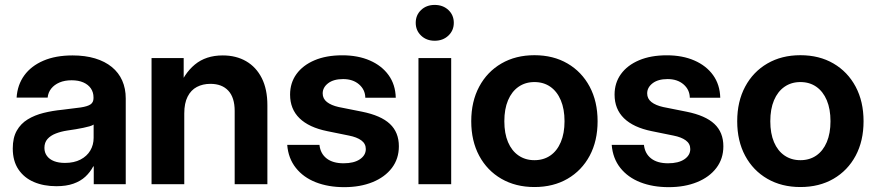

<svg xmlns="http://www.w3.org/2000/svg" viewBox="-20 -753 3580 785"><path d="M210.4 8.3Q158.7 8.3 118.7 -8.8Q78.6 -25.9 55.4 -60.3Q32.2 -94.7 32.2 -146Q32.2 -189.9 48.6 -218.8Q64.9 -247.6 93.3 -264.9Q121.6 -282.2 158 -291.3Q194.3 -300.3 234.4 -304.2Q282.2 -309.6 310.1 -313.7Q337.9 -317.9 350.1 -326.2Q362.3 -334.5 362.3 -351.6V-355Q362.3 -375.5 351.6 -391.4Q340.8 -407.2 320.8 -416Q300.8 -424.8 272.9 -424.8Q244.6 -424.8 223.4 -415.8Q202.1 -406.7 189.5 -390.9Q176.8 -375 174.8 -354H47.9Q51.3 -406.2 79.3 -444.8Q107.4 -483.4 157.5 -504.9Q207.5 -526.4 276.4 -526.4Q328.1 -526.4 368.7 -514.2Q409.2 -502 437.3 -479Q465.3 -456.1 479.7 -423.6Q494.1 -391.1 494.1 -350.6V0H363.3V-72.8H361.3Q348.6 -48.8 328.9 -30.5Q309.1 -12.2 280 -2Q251 8.3 210.4 8.3ZM245.6 -86.9Q282.7 -86.9 309.1 -100.6Q335.4 -114.3 349.1 -137.5Q362.8 -160.6 362.8 -189.5V-243.7Q356.9 -239.7 346.2 -236.6Q335.4 -233.4 321 -230.5Q306.6 -227.5 289.6 -224.6Q272.5 -221.7 254.4 -219.2Q229 -215.3 207.8 -207Q186.5 -198.7 174.1 -184.6Q161.6 -170.4 161.6 -148.4Q161.6 -129.4 171.9 -115.5Q182.1 -101.6 200.9 -94.2Q219.7 -86.9 245.6 -86.9Z M733.4 -289.1V0H599.6V-515.6H731V-382.8H706.5Q731.4 -451.7 776.6 -489Q821.8 -526.4 890.6 -526.4Q945.3 -526.4 986.3 -502.7Q1027.3 -479 1050.3 -433.6Q1073.2 -388.2 1073.2 -322.8V0H939.5V-299.3Q939.5 -354 913.6 -382.1Q887.7 -410.2 840.3 -410.2Q809.1 -410.2 784.9 -397.5Q760.7 -384.8 747.1 -357.9Q733.4 -331.1 733.4 -289.1Z M1387.2 12.2Q1322.3 12.2 1271.2 -7.8Q1220.2 -27.8 1189.5 -66.7Q1158.7 -105.5 1154.3 -160.6H1286.1Q1290 -125 1315.4 -105.2Q1340.8 -85.4 1384.8 -85.4Q1427.2 -85.4 1451.4 -101.8Q1475.6 -118.2 1475.6 -143.6Q1475.6 -165.5 1457.3 -179Q1439 -192.4 1406.7 -198.7L1317.9 -216.8Q1243.2 -231.9 1204.6 -269.5Q1166 -307.1 1166 -366.2Q1166 -414.1 1192.1 -450.2Q1218.3 -486.3 1266.1 -506.6Q1314 -526.9 1379.4 -526.9Q1443.8 -526.9 1492.4 -505.6Q1541 -484.4 1568.8 -445.8Q1596.7 -407.2 1598.1 -353.5H1473.6Q1473.1 -386.2 1448 -408Q1422.9 -429.7 1382.8 -429.7Q1343.8 -429.7 1321.5 -412.6Q1299.3 -395.5 1299.3 -371.1Q1299.3 -349.6 1316.7 -335.9Q1334 -322.3 1364.7 -315.4L1460 -296.4Q1537.6 -280.8 1574.2 -246.3Q1610.8 -211.9 1610.8 -154.8Q1610.8 -104 1582.3 -66.4Q1553.7 -28.8 1503.2 -8.3Q1452.6 12.2 1387.2 12.2Z M1690.9 0V-515.6H1824.7V0ZM1757.3 -586.4Q1723.6 -586.4 1701.7 -607.4Q1679.7 -628.4 1679.7 -659.7Q1679.7 -691.4 1701.7 -712.2Q1723.6 -732.9 1757.3 -732.9Q1791 -732.9 1813.2 -712.2Q1835.4 -691.4 1835.4 -659.7Q1835.4 -628.4 1813.2 -607.4Q1791 -586.4 1757.3 -586.4Z M2165 11.7Q2088.4 11.7 2030 -22Q1971.7 -55.7 1939.2 -116.2Q1906.7 -176.8 1906.7 -257.3Q1906.7 -337.9 1939.2 -398.7Q1971.7 -459.5 2030 -493.4Q2088.4 -527.3 2165 -527.3Q2242.2 -527.3 2300.3 -493.4Q2358.4 -459.5 2390.9 -398.7Q2423.3 -337.9 2423.3 -257.3Q2423.3 -176.8 2390.9 -116.2Q2358.4 -55.7 2300.3 -22Q2242.2 11.7 2165 11.7ZM2165 -98.1Q2202.6 -98.1 2230.2 -117.2Q2257.8 -136.2 2272.9 -172.1Q2288.1 -208 2288.1 -257.3Q2288.1 -307.1 2272.9 -343Q2257.8 -378.9 2230.2 -398.2Q2202.6 -417.5 2165 -417.5Q2127.9 -417.5 2100.1 -398.2Q2072.3 -378.9 2057.1 -343Q2042 -307.1 2042 -257.3Q2042 -207.5 2057.1 -171.9Q2072.3 -136.2 2100.1 -117.2Q2127.9 -98.1 2165 -98.1Z M2713.9 12.2Q2648.9 12.2 2597.9 -7.8Q2546.9 -27.8 2516.1 -66.7Q2485.4 -105.5 2481 -160.6H2612.8Q2616.7 -125 2642.1 -105.2Q2667.5 -85.4 2711.4 -85.4Q2753.9 -85.4 2778.1 -101.8Q2802.2 -118.2 2802.2 -143.6Q2802.2 -165.5 2783.9 -179Q2765.6 -192.4 2733.4 -198.7L2644.5 -216.8Q2569.8 -231.9 2531.2 -269.5Q2492.7 -307.1 2492.7 -366.2Q2492.7 -414.1 2518.8 -450.2Q2544.9 -486.3 2592.8 -506.6Q2640.6 -526.9 2706.1 -526.9Q2770.5 -526.9 2819.1 -505.6Q2867.7 -484.4 2895.5 -445.8Q2923.3 -407.2 2924.8 -353.5H2800.3Q2799.8 -386.2 2774.7 -408Q2749.5 -429.7 2709.5 -429.7Q2670.4 -429.7 2648.2 -412.6Q2626 -395.5 2626 -371.1Q2626 -349.6 2643.3 -335.9Q2660.6 -322.3 2691.4 -315.4L2786.6 -296.4Q2864.3 -280.8 2900.9 -246.3Q2937.5 -211.9 2937.5 -154.8Q2937.5 -104 2908.9 -66.4Q2880.4 -28.8 2829.8 -8.3Q2779.3 12.2 2713.9 12.2Z M3252.4 11.7Q3175.8 11.7 3117.4 -22Q3059.1 -55.7 3026.6 -116.2Q2994.1 -176.8 2994.1 -257.3Q2994.1 -337.9 3026.6 -398.7Q3059.1 -459.5 3117.4 -493.4Q3175.8 -527.3 3252.4 -527.3Q3329.6 -527.3 3387.7 -493.4Q3445.8 -459.5 3478.3 -398.7Q3510.7 -337.9 3510.7 -257.3Q3510.7 -176.8 3478.3 -116.2Q3445.8 -55.7 3387.7 -22Q3329.6 11.7 3252.4 11.7ZM3252.4 -98.1Q3290 -98.1 3317.6 -117.2Q3345.2 -136.2 3360.4 -172.1Q3375.5 -208 3375.5 -257.3Q3375.5 -307.1 3360.4 -343Q3345.2 -378.9 3317.6 -398.2Q3290 -417.5 3252.4 -417.5Q3215.3 -417.5 3187.5 -398.2Q3159.7 -378.9 3144.5 -343Q3129.4 -307.1 3129.4 -257.3Q3129.4 -207.5 3144.5 -171.9Q3159.7 -136.2 3187.5 -117.2Q3215.3 -98.1 3252.4 -98.1Z"/></svg>

Font: Inter Cardless Display
Style: Bold
Weight: 700
Designer: Rasmus Andersson
Foundry: rsms
Version: Version 4.001;git-9221beed3